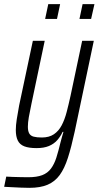

<svg xmlns="http://www.w3.org/2000/svg" viewBox="-51 -706 474 923"><path d="M90 197Q71 197 49.5 196Q28 195 7.5 194Q-13 193 -31 192L-21 143Q-8 144 10 144.5Q28 145 48 145.5Q68 146 85 146Q126 146 152 136Q178 126 194 104.5Q210 83 220 51.5Q230 20 240 -22Q243 -34 247 -48Q251 -62 254 -72H250Q240 -50 224 -32Q208 -14 184 -4Q160 6 125 6Q88 6 66 -2.5Q44 -11 34.5 -30.5Q25 -50 25 -81Q25 -103 29.5 -132.5Q34 -162 41 -199L107 -510H164L100 -206Q92 -169 87.5 -142.5Q83 -116 83 -97Q83 -76 89.5 -64.5Q96 -53 111 -49Q126 -45 150 -45Q185 -45 208 -60.5Q231 -76 245.5 -103.5Q260 -131 269.5 -167.5Q279 -204 288 -245L344 -510H400L308 -73Q292 1 275.5 52.5Q259 104 236 135.5Q213 167 178 182Q143 197 90 197ZM331 -615 346 -686H403L387 -615ZM166 -615 181 -686H238L223 -615Z"/></svg>

Font: Saira Condensed Light
Style: Italic
Weight: 300
Width: 3
Italic angle: -12°
Designer: Hector Gatti with collaboration of the Omnibus-Type team
Foundry: Omnibus-Type
Version: Version 1.101